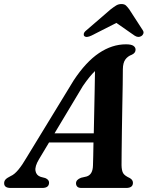

<svg xmlns="http://www.w3.org/2000/svg" viewBox="-46 -931 730 951"><path d="M147 -142Q126 -107 129.8 -84.8Q133.5 -62.5 155.5 -55L178.5 -49Q197 -41 197 -26.5Q197 0 163 0H7Q-25.5 0 -25.5 -23.5Q-25.5 -34 -18.8 -41.8Q-12 -49.5 7 -59Q25 -66.5 44.8 -90.2Q64.5 -114 85 -149.5L319 -533Q379.5 -624.5 444.2 -668Q509 -711.5 578 -711.5Q604 -711.5 614.8 -704Q625.5 -696.5 625.5 -685Q625.5 -668.5 607 -660Q586.5 -652.5 574.8 -636.2Q563 -620 562.5 -588Q562.5 -563 561.8 -513.8Q561 -464.5 559.8 -404Q558.5 -343.5 557.8 -284.2Q557 -225 556.5 -179Q556 -133 556 -113Q556.5 -86 564 -73.2Q571.5 -60.5 597 -49Q612.5 -40 612.5 -25.5Q612.5 0 578.5 0H357.5Q342.5 0 336.5 -6.8Q330.5 -13.5 330.5 -23Q330.5 -41 355.5 -50.5L383.5 -57Q413.5 -66.5 414.5 -111.5Q415 -129 415.8 -158.8Q416.5 -188.5 417 -225.5H197ZM364.5 -505 224 -270.5H418.5Q419.5 -323 420.8 -380Q422 -437 423 -489Q424 -541 424.5 -579Q412.5 -567.5 397.8 -549.8Q383 -532 364.5 -505ZM407.5 -755Q381.5 -742.5 371.5 -752.5Q367.5 -756.5 369.2 -764.5Q371 -772.5 382.5 -781.5L502.5 -885Q517.5 -896.5 529.2 -903.8Q541 -911 555.5 -911Q570 -911 577.8 -903.8Q585.5 -896.5 594 -885L661 -781.5Q667 -772.5 664 -764.5Q661 -756.5 654.5 -752.5Q638.5 -742.5 620 -755L530.5 -817.5Z"/></svg>

Font: Fraunces 9pt S000 SemiBold
Style: Italic
Weight: 600
Italic angle: -16°
Version: Version 1.000; ttfautohint (v1.8.3)